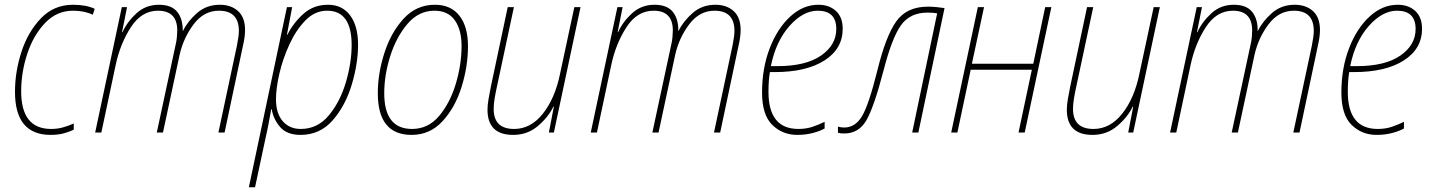

<svg xmlns="http://www.w3.org/2000/svg" viewBox="-20 -557 6022 807"><path d="M193 10Q224 10 248 3.5Q272 -3 290 -12V-38Q268 -28 244.5 -21.5Q221 -15 195 -15Q69 -15 69 -173Q69 -254 95 -332Q121 -410 170 -461Q219 -512 287 -512Q335 -512 370 -495L378 -520Q342 -537 287 -537Q207 -537 152.5 -480.5Q98 -424 70.5 -340Q43 -256 43 -171Q43 10 193 10Z M380 0H406L466 -283Q485 -373 530 -442.5Q575 -512 644 -512Q725 -512 725 -429Q725 -418 723.5 -401Q722 -384 718 -368L639 0H665L735 -327Q751 -398 794 -455Q837 -512 900 -512Q984 -512 984 -427Q984 -406 976 -366L898 0H924L1001 -364Q1010 -402 1010 -431Q1010 -484 980.5 -510.5Q951 -537 904 -537Q848 -537 808.5 -502.5Q769 -468 749 -427H748Q749 -477 725 -507Q701 -537 648 -537Q593 -537 554 -501.5Q515 -466 495 -422H493L514 -527H492Z M1026 230H1052L1096 24Q1103 -6 1109 -38Q1115 -70 1120 -98H1122Q1129 -56 1157.5 -23Q1186 10 1243 10Q1325 10 1378.5 -51.5Q1432 -113 1458.5 -201.5Q1485 -290 1485 -369Q1485 -448 1451.5 -492.5Q1418 -537 1359 -537Q1298 -537 1255.5 -499Q1213 -461 1188 -411H1186L1208 -527H1186ZM1244 -15Q1197 -15 1168.5 -47.5Q1140 -80 1140 -140Q1140 -186 1154.5 -248.5Q1169 -311 1197 -371.5Q1225 -432 1264.5 -472Q1304 -512 1355 -512Q1458 -512 1458 -368Q1458 -294 1434 -212Q1410 -130 1362.5 -72.5Q1315 -15 1244 -15Z M1710 10Q1787 10 1840 -47.5Q1893 -105 1920 -191.5Q1947 -278 1947 -363Q1947 -445 1911 -491Q1875 -537 1808 -537Q1730 -537 1676.5 -478.5Q1623 -420 1595.5 -334Q1568 -248 1568 -165Q1568 10 1710 10ZM1712 -15Q1595 -15 1595 -165Q1595 -242 1620.5 -322Q1646 -402 1693 -457Q1740 -512 1806 -512Q1863 -512 1891.5 -472Q1920 -432 1920 -364Q1920 -286 1896 -205.5Q1872 -125 1826 -70Q1780 -15 1712 -15Z M2137 10Q2197 10 2241 -27.5Q2285 -65 2306 -109H2308L2287 0H2308L2420 -527H2394L2334 -247Q2313 -144 2262 -79.5Q2211 -15 2141 -15Q2055 -15 2055 -99Q2055 -118 2058.5 -140Q2062 -162 2067 -185L2140 -527H2114L2043 -192Q2038 -168 2033.5 -141.5Q2029 -115 2029 -96Q2029 10 2137 10Z M2463 0H2489L2549 -283Q2568 -373 2613 -442.5Q2658 -512 2727 -512Q2808 -512 2808 -429Q2808 -418 2806.5 -401Q2805 -384 2801 -368L2722 0H2748L2818 -327Q2834 -398 2877 -455Q2920 -512 2983 -512Q3067 -512 3067 -427Q3067 -406 3059 -366L2981 0H3007L3084 -364Q3093 -402 3093 -431Q3093 -484 3063.5 -510.5Q3034 -537 2987 -537Q2931 -537 2891.5 -502.5Q2852 -468 2832 -427H2831Q2832 -477 2808 -507Q2784 -537 2731 -537Q2676 -537 2637 -501.5Q2598 -466 2578 -422H2576L2597 -527H2575Z M3331 10Q3366 10 3396.5 2Q3427 -6 3446 -17V-45Q3424 -34 3396.5 -24.5Q3369 -15 3336 -15Q3210 -15 3210 -171Q3210 -220 3216 -254H3236Q3369 -254 3445.5 -303Q3522 -352 3522 -436Q3522 -485 3493.5 -511Q3465 -537 3420 -537Q3355 -537 3301 -487Q3247 -437 3215 -353.5Q3183 -270 3183 -168Q3183 -74 3226 -32Q3269 10 3331 10ZM3220 -279Q3241 -383 3298 -447.5Q3355 -512 3417 -512Q3495 -512 3495 -435Q3495 -368 3431 -323.5Q3367 -279 3247 -279Z M3529 4Q3589 4 3621 -50.5Q3653 -105 3694 -262Q3729 -398 3767 -451Q3805 -504 3878 -504Q3904 -504 3919 -501L3814 0H3840L3950 -523Q3936 -525 3918 -527Q3900 -529 3880 -529Q3791 -529 3747 -467Q3703 -405 3668 -262Q3631 -114 3602.5 -67.5Q3574 -21 3528 -21Q3514 -21 3502 -25V1Q3511 4 3529 4Z M3978 0 4090 -527H4116L4065 -289H4323L4373 -527H4399L4287 0H4261L4317 -264H4060L4004 0Z M4572 10Q4632 10 4676 -27.5Q4720 -65 4741 -109H4743L4722 0H4743L4855 -527H4829L4769 -247Q4748 -144 4697 -79.5Q4646 -15 4576 -15Q4490 -15 4490 -99Q4490 -118 4493.5 -140Q4497 -162 4502 -185L4575 -527H4549L4478 -192Q4473 -168 4468.5 -141.5Q4464 -115 4464 -96Q4464 10 4572 10Z M4898 0H4924L4984 -283Q5003 -373 5048 -442.5Q5093 -512 5162 -512Q5243 -512 5243 -429Q5243 -418 5241.5 -401Q5240 -384 5236 -368L5157 0H5183L5253 -327Q5269 -398 5312 -455Q5355 -512 5418 -512Q5502 -512 5502 -427Q5502 -406 5494 -366L5416 0H5442L5519 -364Q5528 -402 5528 -431Q5528 -484 5498.5 -510.5Q5469 -537 5422 -537Q5366 -537 5326.5 -502.5Q5287 -468 5267 -427H5266Q5267 -477 5243 -507Q5219 -537 5166 -537Q5111 -537 5072 -501.5Q5033 -466 5013 -422H5011L5032 -527H5010Z M5766 10Q5801 10 5831.5 2Q5862 -6 5881 -17V-45Q5859 -34 5831.5 -24.5Q5804 -15 5771 -15Q5645 -15 5645 -171Q5645 -220 5651 -254H5671Q5804 -254 5880.5 -303Q5957 -352 5957 -436Q5957 -485 5928.5 -511Q5900 -537 5855 -537Q5790 -537 5736 -487Q5682 -437 5650 -353.5Q5618 -270 5618 -168Q5618 -74 5661 -32Q5704 10 5766 10ZM5655 -279Q5676 -383 5733 -447.5Q5790 -512 5852 -512Q5930 -512 5930 -435Q5930 -368 5866 -323.5Q5802 -279 5682 -279Z"/></svg>

Font: Noto Sans UI SemiCondensed Thin
Style: Italic
Weight: 250
Width: 4
Italic angle: -12°
Designer: Monotype Design Team
Foundry: Monotype Imaging Inc.
Version: Version 1.901